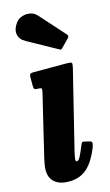

<svg xmlns="http://www.w3.org/2000/svg" viewBox="-126 -836 514 899"><g transform="rotate(-15 131.5 -386.5)"><path d="M246.5 -492.5 152.5 -111Q151 -105 148.5 -91.8Q146 -78.5 146 -75Q146 -64.5 151 -64.5Q160 -64.5 169.2 -82.2Q178.5 -100 191 -131.5Q195 -141.5 198.2 -144.2Q201.5 -147 210.5 -144.5L235 -138.5Q244.5 -136 244.2 -128.8Q244 -121.5 240.5 -110.5Q215 -45 180.2 -13.8Q145.5 17.5 91.5 17.5Q48.5 17.5 23.8 -3Q-1 -23.5 -1 -63.5Q-1 -74 1.8 -89.5Q4.5 -105 7 -116L79 -417Q82.5 -431.5 80.5 -435.8Q78.5 -440 67 -440H65Q50.5 -440 46.8 -443.8Q43 -447.5 43 -462V-501.5Q43 -514 47.5 -517Q52 -520 64 -520H223.5Q245 -520 248 -515.8Q251 -511.5 246.5 -492.5ZM49 -765Q60.5 -781 80 -787.2Q99.5 -793.5 119.5 -789.5Q139.5 -785.5 152.5 -770.5L259.5 -651Q268.5 -642 260 -633L223 -595Q219 -590.5 216.2 -589.5Q213.5 -588.5 208 -592L65 -671Q37.5 -686 33 -711.5Q28.5 -737 49 -765Z"/></g></svg>

Font: Besley* Condensed
Style: Bold Italic
Weight: 700
Width: 3
Italic angle: -13°
Designer: Owen Earl
Foundry: indestructible type*
Version: Version 3.000; ttfautohint (v1.8.3)